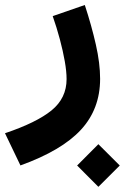

<svg xmlns="http://www.w3.org/2000/svg" viewBox="-129 -387 495 761"><path d="M176.7 269 260.9 353.5 345.7 269 260.9 184.5ZM79.9 -323.1Q95.9 -277.7 108.2 -231.5Q120.5 -185.3 127.7 -144.5Q134.9 -103.7 134.9 -73.6Q134.9 1.9 75.5 50.4Q16.2 98.8 -109.2 141.1L-48 268.7Q115.6 209.8 191.7 127.4Q267.8 45 267.8 -74.7Q267.8 -136 250.9 -210.4Q234.1 -284.9 207.1 -367.2Z"/></svg>

Font: Estedad-FD VF
Style: Regular
Weight: 100
Designer: Amin Abedi
Version: Version 7.3